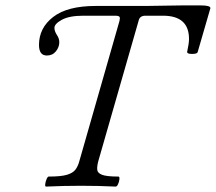

<svg xmlns="http://www.w3.org/2000/svg" viewBox="-20 -686 797 709"><path d="M150 3Q146 3 147 -6Q148 -15 152 -24.5Q156 -34 160 -34Q205 -34 227 -40.5Q249 -47 258.5 -59.5Q268 -72 273 -91L421 -608Q424 -619 421.5 -623.5Q419 -628 405 -628H288Q236 -628 208.5 -613Q181 -598 181 -583Q181 -571 190 -557Q199 -544 199 -530Q199 -512 186.5 -496.5Q174 -481 153 -481Q124 -481 124 -520Q124 -583 176.5 -623.5Q229 -664 333 -664H459Q488 -664 518.5 -664Q549 -664 583 -665Q616 -666 650.5 -666Q685 -666 722 -666Q757 -666 757 -656L710 -494Q709 -489 699 -487.5Q689 -486 680 -487.5Q671 -489 671 -494Q678 -526 678 -542Q678 -628 582 -628H517Q496 -628 492 -610L343 -91Q338 -72 339 -59.5Q340 -47 357 -40.5Q374 -34 417 -34Q422 -34 421 -24.5Q420 -15 416 -6Q412 3 407 3Q343 0 279 0Q215 0 150 3Z"/></svg>

Font: Junicode
Style: Italic
Weight: 400
Italic angle: -11°
Designer: Peter S. Baker
Version: Version 2.100; ttfautohint (v1.8.4)